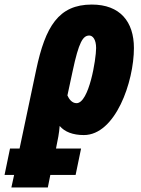

<svg xmlns="http://www.w3.org/2000/svg" viewBox="-113 -583 621 843"><path d="M219 185 243 69H133L135 58C140 35 147 0 149 -30C171 -4 207 10 255 10C394 10 475 -224 475 -372C475 -488 414 -563 290 -563C144 -563 86 -466 46 -277L-27 69H-69L-93 185H-51L-63 240H97L108 185ZM223 -130C203 -130 190 -148 183 -164L206 -271C233 -398 251 -427 279 -427C294 -427 309 -410 309 -372C309 -323 278 -130 223 -130Z"/></svg>

Font: Noto Sans UI Condensed Black
Style: Italic
Weight: 900
Width: 3
Italic angle: -192°
Designer: Monotype Design Team
Foundry: Monotype Imaging Inc.
Version: Version 1.901